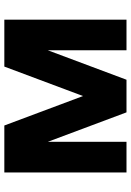

<svg xmlns="http://www.w3.org/2000/svg" viewBox="122 -729 607 891"><g transform="rotate(-90 425.5 -283.5)"><path d="M562 -566.9H779.8V0H637.7V-365.2L501 0H349.6L212.9 -365.2V0H70.8V-566.9H288.6L425.3 -201.7Z"/></g></svg>

Font: Blazma
Style: Regular
Weight: 400
Designer: GGBotNet
Version: 1.00